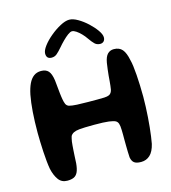

<svg xmlns="http://www.w3.org/2000/svg" viewBox="-125 -954 947 1066"><g transform="rotate(-15 349.0 -421.0)"><path d="M554 13Q527 13 514.5 3.5Q502 -6 498 -28Q497 -43 496.5 -60.2Q496 -77.5 495.8 -95.2Q495.5 -113 495.5 -129.8Q495.5 -146.5 495.5 -161Q495.5 -175.5 495 -186Q494.5 -211.5 490.2 -223.5Q486 -235.5 476 -241Q464.5 -247 438 -250.5Q411.5 -254 354 -254Q322 -254 301.8 -253.2Q281.5 -252.5 269.2 -251.2Q257 -250 249.8 -248Q242.5 -246 236 -243Q229.5 -240 223 -233.2Q216.5 -226.5 214.5 -213Q212.5 -205.5 211.2 -196Q210 -186.5 209 -174.5Q208 -162.5 207 -147.5Q206 -132.5 205 -114Q204 -95.5 203 -73.5Q200 -41 191.8 -23.5Q183.5 -6 168.8 0.8Q154 7.5 131.5 7.5Q98.5 7.5 80.5 -17.8Q62.5 -43 54 -81.5Q50.5 -101 47.8 -127.5Q45 -154 43.5 -183Q42 -212 41 -240.2Q40 -268.5 40 -291.5Q40 -324.5 41 -354.5Q42 -384.5 44 -411.5Q46 -438.5 49 -462.5Q52 -486.5 56 -507Q63.5 -543.5 75.2 -568.2Q87 -593 104.5 -606Q122 -619 146.5 -619Q174.5 -619 188.8 -603Q203 -587 208.5 -549Q210 -536 211.2 -522.5Q212.5 -509 213.8 -496.2Q215 -483.5 216.2 -472.2Q217.5 -461 218.8 -452.2Q220 -443.5 221 -438Q224 -420 229 -408.5Q234 -397 246.5 -392.5Q262.5 -388 292 -386.5Q321.5 -385 354.5 -385Q383 -385 407 -384.8Q431 -384.5 448.8 -385.5Q466.5 -386.5 475 -390.5Q484.5 -394.5 490.2 -405Q496 -415.5 498 -439.5Q499.5 -451 500.5 -465.2Q501.5 -479.5 503 -496.2Q504.5 -513 506.8 -531.2Q509 -549.5 512 -568.5Q518 -602.5 532.2 -617Q546.5 -631.5 568 -631.5Q599.5 -631.5 616.5 -611.8Q633.5 -592 642 -548.5Q646 -534 649 -511.2Q652 -488.5 654 -460Q656 -431.5 657.2 -399.2Q658.5 -367 658.5 -333.5Q658.5 -305.5 657.2 -276Q656 -246.5 654 -217.2Q652 -188 649.2 -160.8Q646.5 -133.5 643.2 -110.2Q640 -87 636.5 -68.5Q626.5 -26.5 605.5 -6.8Q584.5 13 554 13ZM224 -675Q194 -675 194 -706Q194 -723.5 212.5 -748.2Q231 -773 259.8 -797Q288.5 -821 318.8 -837.2Q349 -853.5 371.5 -853.5Q393 -853.5 420.5 -837.5Q448 -821.5 473.5 -797.8Q499 -774 515.8 -750Q532.5 -726 532.5 -709.5Q532.5 -695.5 524.8 -687.2Q517 -679 504 -679Q485.5 -679 473 -691Q460.5 -703 445 -725.5Q435 -740.5 421.2 -754.8Q407.5 -769 393.8 -778.2Q380 -787.5 369.5 -787.5Q360 -787.5 345.2 -776.5Q330.5 -765.5 314.8 -749.8Q299 -734 285.5 -718Q267.5 -697 254.5 -686Q241.5 -675 224 -675Z"/></g></svg>

Font: Gluten Medium
Style: Regular
Weight: 500
Designer: Tyler Finck
Foundry: Etcetera Type Company
Version: Version 1.300